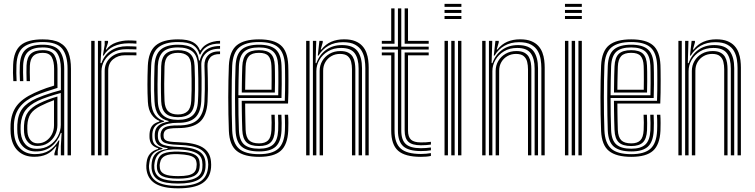

<svg xmlns="http://www.w3.org/2000/svg" viewBox="-20 -814 3954 1006"><path d="M334 0V-453.5Q334 -523 306.1 -558.4Q278.2 -593.8 204 -593.8Q138.5 -593.8 103.9 -567.8Q69.2 -541.8 66.2 -473.8Q65.5 -451.8 65.6 -431.1Q65.8 -410.5 67 -388.8H49.8Q48.2 -412.8 48 -432.5Q47.8 -452.2 48.8 -474.5Q51.8 -545.8 88.2 -576.8Q124.8 -607.8 204 -607.8Q261.2 -607.8 293.4 -590.1Q325.5 -572.5 338.6 -538.1Q351.8 -503.8 351.8 -453.5V0ZM172 -34.2Q211.2 -34.2 239.5 -52.8Q267.8 -71.2 283.1 -100.1Q298.5 -129 298.5 -159.8V-326.8Q267.2 -318.5 234.1 -307.4Q201 -296.2 178.8 -285.8Q135 -264.8 113.4 -236Q91.8 -207.2 88.2 -159Q87.5 -147.2 87.8 -137.8Q88 -128.2 88.8 -117.5Q93 -79 114.2 -56.6Q135.5 -34.2 172 -34.2ZM175.5 -49.2Q144.8 -49.2 126.9 -68.8Q109 -88.2 106.2 -119.5Q105.5 -128.5 105.4 -138.1Q105.2 -147.8 105.8 -157.2Q108.2 -202.2 127.8 -227.9Q147.2 -253.5 185 -272Q209.5 -283.8 232 -292.2Q254.5 -300.8 280.8 -308.2V-158.5Q280.8 -130 267.8 -105Q254.8 -80 231.2 -64.6Q207.8 -49.2 175.5 -49.2ZM177.5 -63Q202.2 -63 221.5 -75.9Q240.8 -88.8 251.9 -110.2Q263 -131.8 263 -157.2V-289.2Q245 -282.8 227.9 -275.4Q210.8 -268 191.8 -258.5Q156.2 -240.5 140.6 -217.5Q125 -194.5 123.2 -156.5Q123 -147 123.1 -138.1Q123.2 -129.2 124 -120.8Q126 -96 139.9 -79.5Q153.8 -63 177.5 -63ZM159 7.5Q106.2 7.5 73.6 -24Q41 -55.5 36 -114Q35 -126.5 35 -138.5Q35 -150.5 35.5 -163.8Q39 -221.5 67.6 -259.6Q96.2 -297.8 159.5 -326.8Q174.5 -333.8 189.9 -340Q205.2 -346.2 223.2 -352.6Q241.2 -359 263.5 -365.5V-453.5Q263.5 -492.2 250.9 -514.8Q238.2 -537.2 204 -537.2Q170 -537.2 154 -520.4Q138 -503.5 136.5 -469.5Q136 -457.2 136 -434.8Q136 -412.2 137 -388.8H119.5Q118.5 -411.2 118.5 -433.5Q118.5 -455.8 119 -470.8Q120.8 -513.5 141.6 -532.4Q162.5 -551.2 204 -551.2Q249.2 -551.2 265.2 -524.9Q281.2 -498.5 281.2 -453.5V-353.5Q249.8 -344 219.2 -333.5Q188.8 -323 166 -313.2Q111.5 -289 83.5 -252.6Q55.5 -216.2 53 -162.5Q52.8 -150.8 52.8 -139Q52.8 -127.2 53.8 -115.2Q57.8 -64.8 86.4 -35.6Q115 -6.5 163.2 -6.5Q208 -6.5 237.9 -25.6Q267.8 -44.8 287 -78H291.2L282.5 -21.5V0H265.2L265 -9.5L276 -46.2H272.5Q251.5 -18 223.9 -5.2Q196.2 7.5 159 7.5ZM298.8 0V-48.2L302.8 -117.5H298.8Q282.8 -73 249.2 -46.6Q215.8 -20.2 167.2 -20.5Q126.5 -20.5 100.8 -45.9Q75 -71.2 71.2 -116.2Q70.5 -127.8 70.4 -138.5Q70.2 -149.2 70.8 -161.2Q73.5 -213.8 97.5 -245.2Q121.5 -276.8 172.5 -299.5Q187.8 -306.2 209 -313.9Q230.2 -321.5 253.6 -328.8Q277 -336 299 -341.8V-453.5Q299 -506 279.2 -535.8Q259.5 -565.5 204 -565.5Q153.2 -565.5 128.4 -543.8Q103.5 -522 101.2 -471Q100.8 -456.2 100.8 -433.9Q100.8 -411.5 102.2 -388.8H84.5Q83.2 -410.2 83.1 -432.8Q83 -455.2 83.8 -471.2Q86 -528.8 114.2 -554.2Q142.5 -579.8 204 -579.8Q268 -579.8 292.2 -547.6Q316.5 -515.5 316.5 -453.5V0Z M493.2 0V-600H510.8L511 -552.5L506.5 -483.2H511.5Q527 -527 562.2 -549.4Q597.5 -571.8 645.5 -571.8Q658.2 -571.8 672.9 -571.1Q687.5 -570.5 694.8 -570V-555Q685.5 -555.5 669.5 -555.9Q653.5 -556.2 641.2 -556.2Q601 -556.2 571.9 -539.8Q542.8 -523.2 527.2 -496.9Q511.8 -470.5 511.8 -441V0ZM458 0V-600H475.8V0ZM528.5 0V-442.2Q528.5 -485.2 559.2 -512.5Q590 -539.8 635 -539.8Q650 -539.8 666 -539.6Q682 -539.5 694.8 -539.2V-524Q682.2 -524.5 666 -524.5Q649.8 -524.5 634.8 -524.5Q598.5 -524.5 572.8 -503.5Q547 -482.5 547 -443.5V0ZM519 -522.5 528.5 -579.2V-600H546L546.2 -591.2L534.5 -554.5H537.8Q556 -579.8 588.2 -591Q620.5 -602.2 653.8 -602.2Q662 -602.2 673.5 -601.8Q685 -601.2 694.8 -600.5V-585.2Q686.8 -586 675.6 -586.5Q664.5 -587 653.5 -587Q609.5 -587 575.6 -571.1Q541.8 -555.2 522.8 -522.5Z M913.2 172.8Q833 172.8 792.2 147Q751.5 121.2 746.8 68.2Q746.2 60.5 746.6 52.8Q747 45 748 37.2Q751 9.2 766.1 -8.2Q781.2 -25.8 809 -33.5V-37.2Q787.5 -43.5 776.6 -55.8Q765.8 -68 763.5 -89.8Q763.2 -95 763.2 -101.4Q763.2 -107.8 763.5 -113.2Q765.2 -137.5 776.1 -153.2Q787 -169 815 -177V-180.8Q791.5 -189 774.2 -214Q757 -239 754.8 -280.2Q753.5 -302.8 753 -325.4Q752.5 -348 752.5 -371.4Q752.5 -394.8 753 -419.1Q753.5 -443.5 754.5 -469.2Q757.8 -543.5 795.6 -575.6Q833.5 -607.8 912.5 -607.8Q964.5 -607.8 991 -593.1Q1017.5 -578.5 1027.5 -550.5H1031.2Q1041.5 -568.8 1059.4 -579.8Q1077.2 -590.8 1097.2 -595.6Q1117.2 -600.5 1133 -600V-585.5Q1090.2 -586 1064.6 -570Q1039 -554 1029.8 -528.5H1025.5Q1017.2 -561.2 991.5 -577.5Q965.8 -593.8 912.5 -593.8Q843 -593.8 808.9 -564.9Q774.8 -536 772 -469.5Q770.8 -434 770.1 -403.1Q769.5 -372.2 770 -342.8Q770.5 -313.2 772 -281.5Q774.5 -236.2 792.6 -212.1Q810.8 -188 839.5 -180.2V-176.5Q807.2 -168.8 793.8 -154Q780.2 -139.2 778.2 -113.5Q778 -107.2 778 -101.5Q778 -95.8 778.5 -89.5Q780.2 -68 791.4 -56.9Q802.5 -45.8 831.5 -37.5V-33.5Q797.5 -25.5 782.1 -9Q766.8 7.5 762.8 37.2Q761.5 45.5 760.8 51.9Q760 58.2 761 68Q766 115.2 801.4 137.6Q836.8 160 913.2 160Q992.2 160 1028.5 137.2Q1064.8 114.5 1070 64.5Q1071.2 55.5 1071.1 48.2Q1071 41 1069.8 32Q1064.2 -12.2 1028.5 -32.5Q992.8 -52.8 916.2 -55Q883.2 -56 863.8 -59.8Q844.2 -63.5 834.9 -70.8Q825.5 -78 822.8 -89.2Q821.5 -94 821.1 -101.9Q820.8 -109.8 821.5 -113.8Q826 -139.2 846 -148.2Q866 -157.2 912.8 -156.8Q984.8 -156.2 1016.2 -187.6Q1047.8 -219 1051.2 -282Q1052.8 -315.8 1053.1 -343.2Q1053.5 -370.8 1053 -400.4Q1052.5 -430 1051.2 -470Q1050.2 -504.2 1071.2 -525.1Q1092.2 -546 1133 -544.8V-530.5Q1098 -531.2 1082.1 -513.6Q1066.2 -496 1067.2 -467.5Q1068.2 -434.5 1068.9 -405.1Q1069.5 -375.8 1069.4 -345.9Q1069.2 -316 1067.5 -281.2Q1063.5 -207.5 1026.9 -175.1Q990.2 -142.8 912.5 -142.8Q886.2 -142.8 870.4 -140.2Q854.5 -137.8 846.8 -130.9Q839 -124 837.2 -111Q837 -109.8 837 -103.6Q837 -97.5 837.8 -94.2Q840 -85 847.8 -79.6Q855.5 -74.2 871.9 -72Q888.2 -69.8 916.5 -68.8Q1000.2 -66.5 1040.8 -42.2Q1081.2 -18 1085.5 32.2Q1086.2 41 1086.4 49Q1086.5 57 1085.8 64.8Q1080.8 120 1039.6 146.4Q998.5 172.8 913.2 172.8ZM913.2 134.2Q959.5 134.2 986.8 125.9Q1014 117.5 1026.5 102.1Q1039 86.8 1040.2 66Q1041 55.5 1040.9 48.2Q1040.8 41 1039.5 32Q1037.2 12.2 1024.2 -0.9Q1011.2 -14 984.9 -21.5Q958.5 -29 915.8 -31Q854.5 -33.8 825.5 -17.5Q796.5 -1.2 790 37.8Q788.8 45 788.2 52.1Q787.8 59.2 788.8 69Q793 104.2 822.8 119.2Q852.5 134.2 913.2 134.2ZM913.2 122Q857.2 122 831.5 109.4Q805.8 96.8 802.5 68.2Q801.5 60.5 801.9 53.4Q802.2 46.2 804 37.2Q809.5 2.5 836.2 -9.4Q863 -21.2 917.5 -19.5Q952.8 -18.5 975.8 -12.8Q998.8 -7 1010.8 4Q1022.8 15 1025.2 32Q1026.8 43 1026.8 49.9Q1026.8 56.8 1025.5 65Q1022 95.2 995.9 108.6Q969.8 122 913.2 122ZM913.2 108.8Q944.8 108.8 965 104.5Q985.2 100.2 995.9 90.5Q1006.5 80.8 1009 64.8Q1010.5 56.5 1010.6 48.5Q1010.8 40.5 1008.5 32Q1006.5 20 996.6 12Q986.8 4 967.1 -0.4Q947.5 -4.8 916 -6.2Q867.5 -8.5 845.2 2.5Q823 13.5 819 37.2Q816.8 44.8 816.6 53.1Q816.5 61.5 817.8 68.2Q821 89 843.1 98.9Q865.2 108.8 913.2 108.8ZM913.2 147.8Q842.2 147.8 810.2 129Q778.2 110.2 774.2 68Q773.5 59 773.9 52.2Q774.2 45.5 775.2 37.2Q779 5.5 798 -11.2Q817 -28 858 -34V-37.8Q825.8 -42 810.2 -54Q794.8 -66 791.5 -89.5Q790.8 -95.8 790.8 -101.6Q790.8 -107.5 791 -113.5Q792.8 -141.2 810.5 -156.1Q828.2 -171 863.5 -176.8V-180Q829.8 -187.5 810.8 -211.8Q791.8 -236 789.5 -283Q788 -310.8 787.6 -340.2Q787.2 -369.8 787.9 -401.6Q788.5 -433.5 789.5 -468.2Q792 -528 821.9 -553.9Q851.8 -579.8 912.5 -579.8Q965 -579.8 990.8 -560.4Q1016.5 -541 1022.8 -497H1026.5Q1033.5 -522.2 1046.5 -539Q1059.5 -555.8 1080.8 -564.2Q1102 -572.8 1133 -573V-558.5Q1085 -559.5 1059 -534.8Q1033 -510 1034.8 -470.2Q1036 -437.5 1036.2 -405.1Q1036.5 -372.8 1036.1 -342.1Q1035.8 -311.5 1034.5 -283.5Q1031.2 -224 1001.9 -197Q972.5 -170 912.2 -170.5Q884.5 -170.8 861.6 -165.6Q838.8 -160.5 824.6 -148.8Q810.5 -137 807.8 -116.5Q806.8 -110 807 -102.2Q807.2 -94.5 807.8 -90.2Q812 -63.2 838.4 -54.5Q864.8 -45.8 916 -44.2Q961 -43 991 -34.8Q1021 -26.5 1037 -10.2Q1053 6 1056.2 31.8Q1057 39.5 1057.2 47.8Q1057.5 56 1056.5 64.8Q1052.2 110.5 1016.4 129.1Q980.5 147.8 913.2 147.8ZM912.5 -186Q963 -186 988.9 -208.9Q1014.8 -231.8 1017.2 -283.5Q1019 -313.8 1019.2 -343.1Q1019.5 -372.5 1019 -403.4Q1018.5 -434.2 1017.2 -469Q1015.2 -521.5 989 -543.5Q962.8 -565.5 912.5 -565.5Q857.8 -565.5 833.4 -541.5Q809 -517.5 807 -467.8Q805.5 -415 805.4 -372.9Q805.2 -330.8 807 -281.8Q809.2 -232 835.5 -209Q861.8 -186 912.5 -186ZM912.5 -200Q868.5 -200 847.4 -220.4Q826.2 -240.8 824.5 -284Q823 -328.5 823.1 -372.4Q823.2 -416.2 824.5 -466.8Q826.2 -512 847.8 -531.6Q869.2 -551.2 912.5 -551.2Q955 -551.2 976.4 -531.9Q997.8 -512.5 999.5 -468.8Q1001 -433.8 1001.4 -402.9Q1001.8 -372 1001.4 -343Q1001 -314 999.8 -284.5Q997.5 -240 975.9 -220Q954.2 -200 912.5 -200ZM912.5 -214.2Q944.8 -214.2 962.5 -230.9Q980.2 -247.5 982 -285.8Q983.5 -313 983.9 -341.5Q984.2 -370 983.8 -401.4Q983.2 -432.8 982 -468.2Q980.5 -506 962.4 -521.6Q944.2 -537.2 912.5 -537.2Q879.2 -537.2 861.2 -521.1Q843.2 -505 842 -466Q840.5 -419 840.4 -374.8Q840.2 -330.5 842 -284.8Q843.8 -247.5 861.2 -230.9Q878.8 -214.2 912.5 -214.2Z M1337.5 7.8Q1259 7.8 1220.8 -22.8Q1182.5 -53.2 1179.2 -127.8Q1177.5 -169.2 1176.8 -214.2Q1176 -259.2 1176 -304.6Q1176 -350 1176.9 -392.5Q1177.8 -435 1179.2 -471Q1183 -546.2 1220.9 -577Q1258.8 -607.8 1336.8 -607.8Q1414.8 -607.8 1450.9 -577Q1487 -546.2 1490.2 -473.2Q1490.8 -465.5 1491 -443.2Q1491.2 -421 1491.4 -390.9Q1491.5 -360.8 1491 -329.1Q1490.5 -297.5 1489.2 -271.5H1264.5Q1264.8 -246 1265 -223Q1265.2 -200 1265.8 -178Q1266.2 -156 1267 -133.2Q1268.5 -95.5 1284.9 -79.1Q1301.2 -62.8 1337.5 -62.8Q1368.5 -62.8 1384.4 -78.1Q1400.2 -93.5 1402.2 -132.2Q1403.2 -149.2 1403.1 -171.9Q1403 -194.5 1401.8 -212.8H1419.2Q1420.5 -192 1420.5 -169.1Q1420.5 -146.2 1420 -131.5Q1417.8 -87.2 1398.4 -68Q1379 -48.8 1337.5 -48.8Q1292 -48.8 1271.6 -68.4Q1251.2 -88 1249.5 -132.5Q1248.5 -158 1247.9 -184.1Q1247.2 -210.2 1247 -236Q1246.8 -261.8 1246.5 -286H1472.2Q1473.2 -312.2 1473.6 -341.5Q1474 -370.8 1473.9 -397.8Q1473.8 -424.8 1473.5 -444.8Q1473.2 -464.8 1472.8 -472.5Q1469.8 -537.5 1438.1 -565.6Q1406.5 -593.8 1336.8 -593.8Q1267.5 -593.8 1233.6 -565.8Q1199.8 -537.8 1196.5 -469Q1195.2 -437 1194.5 -395.1Q1193.8 -353.2 1193.8 -307.2Q1193.8 -261.2 1194.4 -215.6Q1195 -170 1196.5 -130.5Q1199.5 -64.5 1231.9 -35.4Q1264.2 -6.2 1337.5 -6.2Q1406 -6.2 1437.8 -34.6Q1469.5 -63 1472.8 -129.5Q1473.2 -140 1473.4 -154.8Q1473.5 -169.5 1473.1 -184.9Q1472.8 -200.2 1471.8 -212.8H1489.5Q1491 -194 1491 -169.5Q1491 -145 1490.2 -128.8Q1486.8 -55.8 1451.2 -24Q1415.8 7.8 1337.5 7.8ZM1337.5 -20.5Q1276.2 -20.5 1246.5 -45.2Q1216.8 -70 1214.2 -130.5Q1213 -165.8 1212.2 -209.1Q1211.5 -252.5 1211.4 -298.5Q1211.2 -344.5 1212 -388.2Q1212.8 -432 1214.2 -467.8Q1217 -530 1246.8 -554.9Q1276.5 -579.8 1336.8 -579.8Q1397.2 -579.8 1424.9 -554.8Q1452.5 -529.8 1455 -472Q1455.5 -462.8 1455.9 -435.5Q1456.2 -408.2 1456.1 -372.2Q1456 -336.2 1454.8 -300.5H1229Q1229 -256.8 1229.6 -212.2Q1230.2 -167.8 1231.8 -131.8Q1234 -78.8 1259.2 -56.8Q1284.5 -34.8 1337.5 -34.8Q1387 -34.8 1410.9 -56.5Q1434.8 -78.2 1437.5 -130.5Q1438.2 -146 1438.1 -169.8Q1438 -193.5 1436.8 -212.8H1454.5Q1455.8 -193 1455.8 -169.5Q1455.8 -146 1455 -130Q1452.2 -71.5 1424.9 -46Q1397.5 -20.5 1337.5 -20.5ZM1229 -314.8H1437.8Q1438.5 -346.5 1438.6 -378.5Q1438.8 -410.5 1438.4 -435.6Q1438 -460.8 1437.5 -471Q1435.2 -521.5 1411.8 -543.5Q1388.2 -565.5 1336.8 -565.5Q1283.5 -565.5 1258.9 -542.9Q1234.2 -520.2 1231.8 -467Q1230.5 -433.5 1229.9 -393.5Q1229.2 -353.5 1229 -314.8ZM1246.8 -329.2Q1247 -346.8 1247.2 -370.4Q1247.5 -394 1248 -419.1Q1248.5 -444.2 1249.5 -466Q1251.5 -512.2 1272 -531.8Q1292.5 -551.2 1336.8 -551.2Q1379.2 -551.2 1398.6 -532.5Q1418 -513.8 1419.8 -470.5Q1420.2 -460.5 1420.6 -437.9Q1421 -415.2 1420.9 -386.6Q1420.8 -358 1420 -329.2ZM1264.5 -343.8H1402.8Q1403.2 -371.2 1403.2 -397.1Q1403.2 -423 1403 -442.4Q1402.8 -461.8 1402.2 -469.2Q1400.8 -504.2 1386.2 -520.8Q1371.8 -537.2 1336.8 -537.2Q1300.5 -537.2 1284.5 -520Q1268.5 -502.8 1267 -465.2Q1266.5 -444.2 1265.9 -424.1Q1265.2 -404 1265 -384.1Q1264.8 -364.2 1264.5 -343.8Z M1894.2 0V-457.2Q1894.2 -479 1890.6 -502.6Q1887 -526.2 1875.4 -546.8Q1863.8 -567.2 1840.4 -580.1Q1817 -593 1777.8 -593Q1733.5 -593 1700.9 -574.2Q1668.2 -555.5 1649 -522.5H1645L1653.5 -600H1671V-591.5L1660.2 -554.5H1664Q1686 -582.5 1715.6 -595.2Q1745.2 -608 1782.5 -608Q1817.5 -608 1840.8 -598.6Q1864 -589.2 1878.2 -573.5Q1892.5 -557.8 1899.8 -538.2Q1907 -518.8 1909.4 -498.5Q1911.8 -478.2 1911.8 -460V0ZM1584.2 0V-600H1602V0ZM1654.8 0V-442.2Q1654.8 -470.8 1668.5 -494.4Q1682.2 -518 1706.8 -532.2Q1731.2 -546.5 1763.5 -546.5Q1789.5 -546.5 1805.1 -538Q1820.8 -529.5 1828.6 -515.6Q1836.5 -501.8 1839.1 -485Q1841.8 -468.2 1841.8 -452V0H1824.2V-451.2Q1824.2 -471.5 1819.9 -489.8Q1815.5 -508 1802 -519.8Q1788.5 -531.5 1761.2 -531.5Q1736.5 -531.5 1716.5 -520.1Q1696.5 -508.8 1684.9 -489Q1673.2 -469.2 1673.2 -443.5L1672.5 0ZM1619.5 0V-600H1637L1633.5 -483.2H1637.8Q1653.8 -527.8 1688.8 -552.9Q1723.8 -578 1772.8 -577.8Q1830 -577.5 1853.4 -545.9Q1876.8 -514.2 1876.8 -456.5V0H1859V-454.8Q1859 -507.5 1838.4 -535.1Q1817.8 -562.8 1767.5 -562.8Q1727.8 -562.8 1698.6 -545.2Q1669.5 -527.8 1653.5 -500Q1637.5 -472.2 1637.5 -441.2V0Z M2185.5 -22.5Q2121 -22.5 2093 -47.5Q2065 -72.5 2065 -130V-554.5H1980.5V-569.5H2065V-770H2082.5V-569.5H2226.2V-554.5H2082.5V-130Q2082.5 -80.5 2106.4 -59Q2130.2 -37.5 2185.5 -37.5Q2198.5 -37.5 2211.4 -38.5Q2224.2 -39.5 2237.8 -41.2V-26.5Q2226.8 -24.5 2213.8 -23.5Q2200.8 -22.5 2185.5 -22.5ZM2185.5 7.8Q2102.2 7.8 2066 -24.2Q2029.8 -56.2 2029.8 -130V-524H1980.5V-539.2H2047.2V-130Q2047.2 -64.2 2079.4 -35.8Q2111.5 -7.2 2185.5 -7.2Q2199.8 -7.2 2212.8 -8.5Q2225.8 -9.8 2237.8 -11.8V3Q2217.5 7.8 2185.5 7.8ZM2185.5 -52.8Q2139.8 -52.8 2120 -70.8Q2100.2 -88.8 2100.2 -130V-539.2H2226.2V-524H2117.8V-130Q2117.8 -96.5 2133.6 -82.1Q2149.5 -67.8 2185.5 -67.8Q2198.2 -67.8 2211.5 -68.4Q2224.8 -69 2237.8 -71V-56.5Q2226 -54.8 2212.9 -53.8Q2199.8 -52.8 2185.5 -52.8ZM1980.5 -585V-600H2029.8V-770H2047.2V-585ZM2100.2 -585V-770H2117.8V-600H2226.2V-585Z M2309.2 -778V-793.8H2397.5V-778ZM2309.2 -714.5V-730.2H2397.5V-714.5ZM2309.2 -746.2V-762H2397.5V-746.2ZM2379.8 0V-600H2397.5V0ZM2309.2 0V-600H2327V0ZM2344.5 0V-600H2362.2V0Z M2816.5 0V-457.2Q2816.5 -479 2812.9 -502.6Q2809.2 -526.2 2797.6 -546.8Q2786 -567.2 2762.6 -580.1Q2739.2 -593 2700 -593Q2655.8 -593 2623.1 -574.2Q2590.5 -555.5 2571.2 -522.5H2567.2L2575.8 -600H2593.2V-591.5L2582.5 -554.5H2586.2Q2608.2 -582.5 2637.9 -595.2Q2667.5 -608 2704.8 -608Q2739.8 -608 2763 -598.6Q2786.2 -589.2 2800.5 -573.5Q2814.8 -557.8 2822 -538.2Q2829.2 -518.8 2831.6 -498.5Q2834 -478.2 2834 -460V0ZM2506.5 0V-600H2524.2V0ZM2577 0V-442.2Q2577 -470.8 2590.8 -494.4Q2604.5 -518 2629 -532.2Q2653.5 -546.5 2685.8 -546.5Q2711.8 -546.5 2727.4 -538Q2743 -529.5 2750.9 -515.6Q2758.8 -501.8 2761.4 -485Q2764 -468.2 2764 -452V0H2746.5V-451.2Q2746.5 -471.5 2742.1 -489.8Q2737.8 -508 2724.2 -519.8Q2710.8 -531.5 2683.5 -531.5Q2658.8 -531.5 2638.8 -520.1Q2618.8 -508.8 2607.1 -489Q2595.5 -469.2 2595.5 -443.5L2594.8 0ZM2541.8 0V-600H2559.2L2555.8 -483.2H2560Q2576 -527.8 2611 -552.9Q2646 -578 2695 -577.8Q2752.2 -577.5 2775.6 -545.9Q2799 -514.2 2799 -456.5V0H2781.2V-454.8Q2781.2 -507.5 2760.6 -535.1Q2740 -562.8 2689.8 -562.8Q2650 -562.8 2620.9 -545.2Q2591.8 -527.8 2575.8 -500Q2559.8 -472.2 2559.8 -441.2V0Z M2940.2 -778V-793.8H3028.5V-778ZM2940.2 -714.5V-730.2H3028.5V-714.5ZM2940.2 -746.2V-762H3028.5V-746.2ZM3010.8 0V-600H3028.5V0ZM2940.2 0V-600H2958V0ZM2975.5 0V-600H2993.2V0Z M3287.8 7.8Q3209.2 7.8 3171 -22.8Q3132.8 -53.2 3129.5 -127.8Q3127.8 -169.2 3127 -214.2Q3126.2 -259.2 3126.2 -304.6Q3126.2 -350 3127.1 -392.5Q3128 -435 3129.5 -471Q3133.2 -546.2 3171.1 -577Q3209 -607.8 3287 -607.8Q3365 -607.8 3401.1 -577Q3437.2 -546.2 3440.5 -473.2Q3441 -465.5 3441.2 -443.2Q3441.5 -421 3441.6 -390.9Q3441.8 -360.8 3441.2 -329.1Q3440.8 -297.5 3439.5 -271.5H3214.8Q3215 -246 3215.2 -223Q3215.5 -200 3216 -178Q3216.5 -156 3217.2 -133.2Q3218.8 -95.5 3235.1 -79.1Q3251.5 -62.8 3287.8 -62.8Q3318.8 -62.8 3334.6 -78.1Q3350.5 -93.5 3352.5 -132.2Q3353.5 -149.2 3353.4 -171.9Q3353.2 -194.5 3352 -212.8H3369.5Q3370.8 -192 3370.8 -169.1Q3370.8 -146.2 3370.2 -131.5Q3368 -87.2 3348.6 -68Q3329.2 -48.8 3287.8 -48.8Q3242.2 -48.8 3221.9 -68.4Q3201.5 -88 3199.8 -132.5Q3198.8 -158 3198.1 -184.1Q3197.5 -210.2 3197.2 -236Q3197 -261.8 3196.8 -286H3422.5Q3423.5 -312.2 3423.9 -341.5Q3424.2 -370.8 3424.1 -397.8Q3424 -424.8 3423.8 -444.8Q3423.5 -464.8 3423 -472.5Q3420 -537.5 3388.4 -565.6Q3356.8 -593.8 3287 -593.8Q3217.8 -593.8 3183.9 -565.8Q3150 -537.8 3146.8 -469Q3145.5 -437 3144.8 -395.1Q3144 -353.2 3144 -307.2Q3144 -261.2 3144.6 -215.6Q3145.2 -170 3146.8 -130.5Q3149.8 -64.5 3182.1 -35.4Q3214.5 -6.2 3287.8 -6.2Q3356.2 -6.2 3388 -34.6Q3419.8 -63 3423 -129.5Q3423.5 -140 3423.6 -154.8Q3423.8 -169.5 3423.4 -184.9Q3423 -200.2 3422 -212.8H3439.8Q3441.2 -194 3441.2 -169.5Q3441.2 -145 3440.5 -128.8Q3437 -55.8 3401.5 -24Q3366 7.8 3287.8 7.8ZM3287.8 -20.5Q3226.5 -20.5 3196.8 -45.2Q3167 -70 3164.5 -130.5Q3163.2 -165.8 3162.5 -209.1Q3161.8 -252.5 3161.6 -298.5Q3161.5 -344.5 3162.2 -388.2Q3163 -432 3164.5 -467.8Q3167.2 -530 3197 -554.9Q3226.8 -579.8 3287 -579.8Q3347.5 -579.8 3375.1 -554.8Q3402.8 -529.8 3405.2 -472Q3405.8 -462.8 3406.1 -435.5Q3406.5 -408.2 3406.4 -372.2Q3406.2 -336.2 3405 -300.5H3179.2Q3179.2 -256.8 3179.9 -212.2Q3180.5 -167.8 3182 -131.8Q3184.2 -78.8 3209.5 -56.8Q3234.8 -34.8 3287.8 -34.8Q3337.2 -34.8 3361.1 -56.5Q3385 -78.2 3387.8 -130.5Q3388.5 -146 3388.4 -169.8Q3388.2 -193.5 3387 -212.8H3404.8Q3406 -193 3406 -169.5Q3406 -146 3405.2 -130Q3402.5 -71.5 3375.1 -46Q3347.8 -20.5 3287.8 -20.5ZM3179.2 -314.8H3388Q3388.8 -346.5 3388.9 -378.5Q3389 -410.5 3388.6 -435.6Q3388.2 -460.8 3387.8 -471Q3385.5 -521.5 3362 -543.5Q3338.5 -565.5 3287 -565.5Q3233.8 -565.5 3209.1 -542.9Q3184.5 -520.2 3182 -467Q3180.8 -433.5 3180.1 -393.5Q3179.5 -353.5 3179.2 -314.8ZM3197 -329.2Q3197.2 -346.8 3197.5 -370.4Q3197.8 -394 3198.2 -419.1Q3198.8 -444.2 3199.8 -466Q3201.8 -512.2 3222.2 -531.8Q3242.8 -551.2 3287 -551.2Q3329.5 -551.2 3348.9 -532.5Q3368.2 -513.8 3370 -470.5Q3370.5 -460.5 3370.9 -437.9Q3371.2 -415.2 3371.1 -386.6Q3371 -358 3370.2 -329.2ZM3214.8 -343.8H3353Q3353.5 -371.2 3353.5 -397.1Q3353.5 -423 3353.2 -442.4Q3353 -461.8 3352.5 -469.2Q3351 -504.2 3336.5 -520.8Q3322 -537.2 3287 -537.2Q3250.8 -537.2 3234.8 -520Q3218.8 -502.8 3217.2 -465.2Q3216.8 -444.2 3216.1 -424.1Q3215.5 -404 3215.2 -384.1Q3215 -364.2 3214.8 -343.8Z M3844.5 0V-457.2Q3844.5 -479 3840.9 -502.6Q3837.2 -526.2 3825.6 -546.8Q3814 -567.2 3790.6 -580.1Q3767.2 -593 3728 -593Q3683.8 -593 3651.1 -574.2Q3618.5 -555.5 3599.2 -522.5H3595.2L3603.8 -600H3621.2V-591.5L3610.5 -554.5H3614.2Q3636.2 -582.5 3665.9 -595.2Q3695.5 -608 3732.8 -608Q3767.8 -608 3791 -598.6Q3814.2 -589.2 3828.5 -573.5Q3842.8 -557.8 3850 -538.2Q3857.2 -518.8 3859.6 -498.5Q3862 -478.2 3862 -460V0ZM3534.5 0V-600H3552.2V0ZM3605 0V-442.2Q3605 -470.8 3618.8 -494.4Q3632.5 -518 3657 -532.2Q3681.5 -546.5 3713.8 -546.5Q3739.8 -546.5 3755.4 -538Q3771 -529.5 3778.9 -515.6Q3786.8 -501.8 3789.4 -485Q3792 -468.2 3792 -452V0H3774.5V-451.2Q3774.5 -471.5 3770.1 -489.8Q3765.8 -508 3752.2 -519.8Q3738.8 -531.5 3711.5 -531.5Q3686.8 -531.5 3666.8 -520.1Q3646.8 -508.8 3635.1 -489Q3623.5 -469.2 3623.5 -443.5L3622.8 0ZM3569.8 0V-600H3587.2L3583.8 -483.2H3588Q3604 -527.8 3639 -552.9Q3674 -578 3723 -577.8Q3780.2 -577.5 3803.6 -545.9Q3827 -514.2 3827 -456.5V0H3809.2V-454.8Q3809.2 -507.5 3788.6 -535.1Q3768 -562.8 3717.8 -562.8Q3678 -562.8 3648.9 -545.2Q3619.8 -527.8 3603.8 -500Q3587.8 -472.2 3587.8 -441.2V0Z"/></svg>

Font: Big Shoulders Inline Text Thin Medium
Style: Regular
Weight: 500
Version: Version 2.002